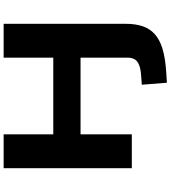

<svg xmlns="http://www.w3.org/2000/svg" viewBox="39 -784 938 1056"><g transform="rotate(-90 508.0 -256.0)"><path d="M581 193 570 55 634 50Q677 46 698 29Q719 12 719 -23V-282H297V0H111V-705H297V-432H719V-705H905V-31Q905 19 892 58.5Q879 98 849 125.5Q819 153 768.5 168.5Q718 184 642 189Z"/></g></svg>

Font: Nunito Sans 7pt Expanded ExtraBold
Style: Regular
Weight: 800
Width: 7
Designer: Vernon Adams
Foundry: Vernon Adams
Version: Version 3.101;gftools[0.9.27]